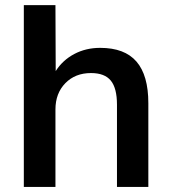

<svg xmlns="http://www.w3.org/2000/svg" viewBox="-20 -739 682 759"><path d="M74.2 0V-718.8H199.2L200.2 -458Q227.5 -501 273.4 -525.4Q319.3 -549.8 376 -549.8Q472.7 -549.8 519.5 -495.6Q566.4 -441.4 566.4 -331.1V0H442.4V-325.2Q442.4 -390.6 418 -420.4Q393.6 -450.2 339.8 -450.2Q277.3 -450.2 238.3 -410.2Q199.2 -370.1 199.2 -306.6V0Z"/></svg>

Font: Min Sans SemiBold
Style: Regular
Weight: 600
Designer: Jinseong-Kim, NotoSansCJK, Nunito
Foundry: Jinseong-Kim
Version: Version 1.400;Glyphs 3.1.2 (3151)